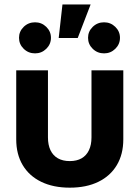

<svg xmlns="http://www.w3.org/2000/svg" viewBox="-20 -842 634 872"><path d="M296.9 10.3Q221.7 10.3 167 -16.4Q112.3 -43 83 -92.3Q53.7 -141.6 53.7 -209V-522.5H197.8V-217.8Q197.8 -184.1 209.2 -159.9Q220.7 -135.7 242.9 -123Q265.1 -110.4 296.9 -110.4Q328.6 -110.4 350.6 -123Q372.6 -135.7 384 -159.9Q395.5 -184.1 395.5 -217.8V-522.5H540V-209Q540 -141.6 510.7 -92.3Q481.4 -43 427 -16.4Q372.6 10.3 296.9 10.3ZM452.6 -599.6Q422.4 -599.6 401.1 -620.4Q379.9 -641.1 379.9 -670.4Q379.9 -699.2 401.1 -720Q422.4 -740.7 452.6 -740.7Q482.4 -740.7 503.7 -720Q524.9 -699.2 524.9 -670.4Q524.9 -641.1 503.7 -620.4Q482.4 -599.6 452.6 -599.6ZM139.2 -599.6Q108.9 -599.6 87.6 -620.4Q66.4 -641.1 66.4 -670.4Q66.4 -699.2 87.6 -720Q108.9 -740.7 139.2 -740.7Q168.9 -740.7 190.2 -720Q211.4 -699.2 211.4 -670.4Q211.4 -641.1 190.2 -620.4Q168.9 -599.6 139.2 -599.6ZM246.6 -669.4 263.7 -821.8H391.6L333 -669.4Z"/></svg>

Font: Inter 28pt
Style: Bold
Weight: 700
Designer: Rasmus Andersson
Foundry: rsms
Version: Version 4.001;git-66647c0bb